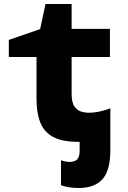

<svg xmlns="http://www.w3.org/2000/svg" viewBox="-20 -697 640 957"><path d="M370 10Q291 10 245.5 -14Q200 -38 181 -86Q162 -134 162 -204V-413H24V-498L180 -552L207 -677H337V-553H528V-413H337V-230Q337 -185 352 -165Q367 -145 387 -140Q407 -135 421 -135Q446 -135 469.5 -139.5Q493 -144 530 -157V51Q530 153 490.5 196.5Q451 240 373 240Q320 240 284 226V102Q293 105 304 107.5Q315 110 328 110Q351 110 364 98Q377 86 377 53V10Q374 10 370 10Z"/></svg>

Font: Noto Sans Mono Black
Style: Regular
Weight: 900
Designer: Monotype Design Team
Foundry: Monotype Imaging Inc.
Version: Version 2.014